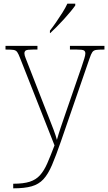

<svg xmlns="http://www.w3.org/2000/svg" viewBox="-20 -786 589 1046"><path d="M52 215Q108 215 142 204Q176 193 198 168.5Q220 144 237.5 104Q255 64 277 6L90 -468Q81 -492 74 -502Q67 -512 54 -514Q41 -516 13 -516H10V-536H184V-516H159Q128 -516 120.5 -511Q113 -506 113 -495Q113 -485 120.5 -467Q128 -449 144 -407L220 -212Q232 -181 246 -146Q260 -111 272 -79Q284 -47 290 -24Q299 -56 310.5 -90.5Q322 -125 338 -171L425 -423Q433 -447 439 -466Q445 -485 445 -495Q445 -506 437.5 -511Q430 -516 399 -516H361V-536H549V-516H545Q517 -516 503.5 -514Q490 -512 483 -502Q476 -492 468 -468L312 -16Q285 62 263.5 112.5Q242 163 216.5 190.5Q191 218 152.5 229Q114 240 53 240H52ZM252 -619Q267 -638 285 -664Q303 -690 320 -717Q337 -744 347 -766H390V-756Q381 -743 364.5 -723Q348 -703 328 -681Q308 -659 288.5 -639.5Q269 -620 254 -606H252Z"/></svg>

Font: Noto Serif Gujarati Thin
Style: Regular
Weight: 250
Version: Version 2.102